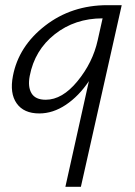

<svg xmlns="http://www.w3.org/2000/svg" viewBox="-20 -434 524 743"><path d="M396 -414H451L293 289H233L324 -120Q285 -62 235 -28.5Q185 5 132 5Q72 5 44.5 -34Q17 -73 30 -140Q52 -255 154.5 -334.5Q257 -414 396 -414ZM157 -48Q221 -48 280 -120Q339 -192 358 -278L377 -363Q270 -363 192 -301.5Q114 -240 95 -140Q87 -98 102 -73Q117 -48 157 -48Z"/></svg>

Font: EauTest
Style: Italic
Weight: 400
Italic angle: -12°
Designer: Christian Thalmann (Catharsis Fonts)
Version: Version 0.001;PS 000.001;hotconv 1.0.88;makeotf.lib2.5.64775